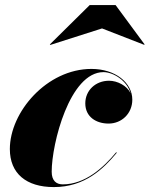

<svg xmlns="http://www.w3.org/2000/svg" viewBox="-20 -750 608 780"><path d="M394.5 -634.5 565.5 -568 567.5 -569.5 449.5 -729.5H344.5L182.5 -569.5L184.5 -567.5ZM454.5 -129.5 452 -131.5C400.5 -69 325.5 -1 235 -1C208.5 -1 190 -16 190 -52.5C190 -166 263 -457 400.5 -457C439 -457 495.5 -423.5 510.5 -371.5C495.5 -402 457 -422 423 -422C368 -422 326.5 -382.5 326.5 -330C326.5 -275 371 -248 421 -248C475 -248 517.5 -289.5 517.5 -345C517.5 -414 448.5 -470 351.5 -470C170.5 -470 20 -295 20 -144.5C20 -45 87 10 198.5 10C324.5 10 400 -64 454.5 -129.5Z"/></svg>

Font: Bodoni* 48pt Fatface
Style: Italic
Weight: 900
Italic angle: -13°
Version: Version 2.3